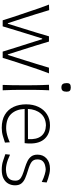

<svg xmlns="http://www.w3.org/2000/svg" viewBox="636 -1424 798 2109"><g transform="rotate(90 1034.5 -369.0)"><path d="M202.6 0H269Q288.1 -65.4 309.6 -135Q331.1 -204.6 350.6 -268.1L402.3 -434.1H409.7L461.9 -269Q481.9 -205.6 504.4 -135.5Q526.9 -65.4 546.4 0H615.2Q643.1 -93.8 676.8 -194.8L706.1 -284.2Q724.6 -340.3 743.9 -396.2Q763.2 -452.1 785.2 -508.3H723.1Q705.1 -447.8 682.9 -374.8Q660.6 -301.8 639.2 -234.9L583 -56.6H577.1L521 -232.9Q499 -301.3 477.3 -371.6Q455.6 -441.9 436 -508.3H378.4Q358.4 -438 337.2 -368.7Q315.9 -299.3 294.4 -231L240.2 -56.6H234.4L179.2 -226.1Q156.7 -294.4 133.8 -368.9Q110.8 -443.4 90.8 -510.7L29.8 -508.3Q52.2 -451.2 71.3 -395.8Q90.3 -340.3 108.9 -284.2L139.6 -193.8Q156.2 -144.5 172.1 -96.2Q188 -47.9 202.6 0Z M912.1 0H971.2Q968.3 -57.1 967.3 -110.1Q966.3 -163.1 966.3 -226.1V-277.3Q966.3 -320.8 966.8 -359.4Q967.3 -397.9 968.3 -434.8Q969.2 -471.7 971.2 -510.3L910.6 -508.3Q912.6 -470.2 913.8 -433.6Q915 -397 915.5 -358.9Q916 -320.8 916 -277.3V-226.1Q916 -163.1 915.3 -110.1Q914.6 -57.1 912.1 0ZM939 -645Q964.8 -645 975.8 -658.9Q986.8 -672.9 986.8 -702.1Q986.8 -727.1 976.1 -737.5Q965.3 -748 940.4 -748Q915 -748 903.6 -738.3Q892.1 -728.5 892.1 -705.6Q892.1 -673.8 903.1 -659.4Q914.1 -645 939 -645Z M1384.3 10.3Q1431.6 10.3 1473.9 -2.4Q1516.1 -15.1 1545.9 -24.9L1542.5 -78.1Q1515.1 -65.4 1487.8 -56.4Q1460.4 -47.4 1435.1 -42.7Q1409.7 -38.1 1387.7 -38.1Q1283.2 -38.1 1231.7 -92.8Q1180.2 -147.5 1176.3 -241.2H1551.8Q1554.2 -255.9 1554.9 -271Q1555.7 -286.1 1555.7 -304.2Q1555.7 -407.2 1502 -463.4Q1448.2 -519.5 1355.5 -519.5Q1285.6 -519.5 1233.9 -485.8Q1182.1 -452.1 1153.8 -393.1Q1125.5 -334 1125.5 -257.8Q1125.5 -180.2 1153.6 -119.6Q1181.6 -59.1 1239.3 -24.4Q1296.9 10.3 1384.3 10.3ZM1507.8 -277.8 1176.3 -276.9Q1180.2 -364.3 1227.1 -418.7Q1273.9 -473.1 1356.4 -475.1Q1435.5 -472.7 1474.6 -422.6Q1513.7 -372.6 1507.8 -277.8Z M1842.8 10.3Q1903.3 10.3 1941.4 -9.8Q1979.5 -29.8 1997.3 -63.2Q2015.1 -96.7 2015.1 -135.7Q2015.1 -179.7 1994.6 -205.3Q1974.1 -231 1937.5 -246.8Q1900.9 -262.7 1852.1 -277.3Q1786.1 -296.9 1758.3 -317.9Q1730.5 -338.9 1730.5 -379.9Q1730.5 -419.4 1749 -438.7Q1767.6 -458 1793.2 -464.8Q1818.8 -471.7 1839.8 -472.7Q1858.4 -472.7 1895.5 -462.2Q1932.6 -451.7 1978.5 -429.2L1983.9 -482.9Q1965.3 -490.2 1939.7 -498.8Q1914.1 -507.3 1886.7 -513.4Q1859.4 -519.5 1834.5 -519.5Q1761.2 -519.5 1719.7 -481.4Q1678.2 -443.4 1678.2 -382.8Q1678.2 -340.8 1697.5 -314.7Q1716.8 -288.6 1748.8 -272.7Q1780.8 -256.8 1818.8 -245.1Q1873.5 -228.5 1905 -215.1Q1936.5 -201.7 1950.2 -184.6Q1963.9 -167.5 1963.9 -140.1Q1963.9 -99.1 1947 -76.7Q1930.2 -54.2 1902.3 -45.4Q1874.5 -36.6 1841.3 -35.6Q1816.9 -35.6 1790.3 -41Q1763.7 -46.4 1735.6 -56.6Q1707.5 -66.9 1678.7 -80.6L1672.9 -29.3Q1703.1 -18.6 1746.8 -4.2Q1790.5 10.3 1842.8 10.3Z"/></g></svg>

Font: Pinar VF
Style: Regular
Weight: 300
Designer: Amin Abedi
Version: Version 2.000